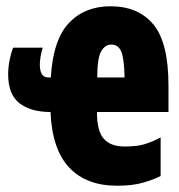

<svg xmlns="http://www.w3.org/2000/svg" viewBox="-20 -582 570 612"><path d="M353 10Q255 10 200.5 -48Q146 -106 141 -225Q78 -225 42 -253Q6 -281 6 -345Q6 -367 10.5 -390Q15 -413 22 -430H116Q111 -413 109 -399.5Q107 -386 107 -376Q107 -335 134 -335H142Q149 -455 199.5 -508.5Q250 -562 332 -562Q421 -562 469 -504Q517 -446 517 -310V-225H289Q289 -164 311 -139.5Q333 -115 377 -115Q419 -115 444.5 -123.5Q470 -132 492 -144V-21Q471 -10 437 0Q403 10 353 10ZM377 -335Q376 -395 366.5 -417.5Q357 -440 335 -440Q315 -440 302.5 -418.5Q290 -397 290 -335Z"/></svg>

Font: Noto Sans Mono Condensed Black
Style: Regular
Weight: 900
Width: 3
Designer: Monotype Design Team
Foundry: Monotype Imaging Inc.
Version: Version 2.014